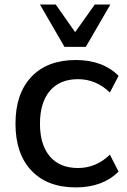

<svg xmlns="http://www.w3.org/2000/svg" viewBox="-20 -812 555 842"><path d="M312.5 9.8Q187.5 9.8 117.7 -64Q47.9 -137.7 47.9 -269.5Q47.9 -401.4 117.7 -475.1Q187.5 -548.8 312.5 -548.8Q430.7 -548.8 500 -479.5L461.9 -406.2Q401.4 -464.8 322.3 -464.8Q242.2 -464.8 198.7 -413.6Q155.3 -362.3 155.3 -269.5Q155.3 -176.8 198.7 -126Q242.2 -75.2 322.3 -75.2Q401.4 -75.2 461.9 -133.8L500 -59.6Q430.7 9.8 312.5 9.8ZM155.3 -792H224.6L309.6 -670.9L395.5 -792H463.9L356.4 -606.4H262.7Z"/></svg>

Font: Min Sans Medium
Style: Regular
Weight: 500
Designer: Jinseong-Kim, NotoSansCJK, Nunito
Foundry: Jinseong-Kim
Version: Version 1.400;Glyphs 3.1.2 (3151)